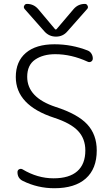

<svg xmlns="http://www.w3.org/2000/svg" viewBox="-20 -995 583 1003"><path d="M259.8 -63.5Q341.8 -63.5 383.8 -100.6Q425.8 -137.7 425.8 -209Q425.8 -270.5 387.7 -311Q349.6 -351.6 262.7 -379.9Q62.5 -445.3 62.5 -592.8Q62.5 -673.8 115.2 -718.8Q168 -763.7 264.6 -763.7Q354.5 -763.7 437.5 -731.4Q450.2 -726.6 457.5 -714.8Q464.8 -703.1 464.8 -689.5Q464.8 -678.7 456.1 -673.3Q447.3 -668 437.5 -672.9Q352.5 -711.9 268.6 -711.9Q205.1 -711.9 163.6 -683.6Q122.1 -655.3 122.1 -593.8Q122.1 -485.4 270.5 -436.5Q385.7 -399.4 435.5 -345.7Q485.4 -292 485.4 -209Q485.4 -113.3 428.2 -62.5Q371.1 -11.7 263.7 -11.7Q176.8 -11.7 99.6 -49.8Q71.3 -63.5 71.3 -95.7Q71.3 -106.4 80.1 -110.8Q88.9 -115.2 97.7 -110.4Q175.8 -63.5 259.8 -63.5ZM266.6 -843.8Q271.5 -837.9 276.4 -843.8L364.3 -947.3Q387.7 -974.6 423.8 -974.6Q433.6 -974.6 437.5 -964.8Q439.5 -960.9 439.5 -958Q439.5 -952.1 435.5 -948.2L332 -831.1Q308.6 -803.7 272.5 -803.7Q236.3 -803.7 211.9 -831.1L108.4 -948.2Q104.5 -953.1 104.5 -958Q104.5 -961.9 106.4 -964.8Q110.4 -974.6 121.1 -974.6Q156.2 -974.6 179.7 -947.3Z"/></svg>

Font: Gen Jyuu Gothic P Light
Style: Regular
Weight: 200
Designer: [Source Han Sans]
Ryoko NISHIZUKA  (kana & ideographs); Paul D. Hunt (Latin, Greek & Cyrillic); Wenlong ZHANG  (bopomofo
Version: Version 1.002.20150607